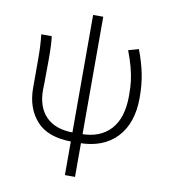

<svg xmlns="http://www.w3.org/2000/svg" viewBox="-95 -767 920 1046"><g transform="rotate(10 365.5 -244.0)"><path d="M82 -239V-395Q82 -479 75 -534H133Q139 -490 139 -412L138 -279Q137 -261 137 -237Q137 -142 189 -89.5Q241 -37 340 -37V13Q208 13 145 -57Q82 -127 82 -239ZM604 -287Q604 -335 600 -368Q591 -441 556 -531L613 -547Q639 -478 651 -418Q663 -358 663 -287Q663 -145 588 -66Q513 13 379 13L381 -37Q488 -37 546 -100.5Q604 -164 604 -287ZM335 -687H391V199H335Z"/></g></svg>

Font: Merged Yaku Han JP Light
Style: Regular
Weight: 300
Designer: Ryoko NISHIZUKA 西塚涼子 (kana, bopomofo & ideographs); Paul D. Hunt (Latin, Greek & Cyrillic); Sandoll Communications 산돌커뮤니
Foundry: Adobe
Version: Version 2.004